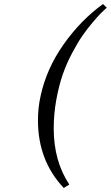

<svg xmlns="http://www.w3.org/2000/svg" viewBox="-20 -727 549 951"><path d="M181.2 -252Q210 -386.2 294.4 -506.3Q378.9 -626.5 490.2 -707L508.8 -689Q494.6 -676.3 481.2 -663.1Q467.8 -649.9 439.7 -616.9Q411.6 -584 388.2 -550Q364.7 -516.1 337.2 -464.1Q309.6 -412.1 290.8 -358.2Q272 -304.2 259 -233.6Q246.1 -163.1 246.1 -89.8Q246.1 70.3 323.2 187L295.9 204.1Q168 68.8 168 -130.9Q168 -194.3 181.2 -252Z"/></svg>

Font: Linear Smooth
Style: Italic
Weight: 400
Designer: Philipp H. Poll, Flanker
Foundry: Philipp H. Poll, reworked by Flanker
Version: Version 1.061 | FøM Fix